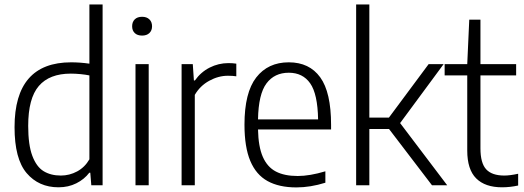

<svg xmlns="http://www.w3.org/2000/svg" viewBox="-20 -828 2341 858"><path d="M45 -259.5Q45 -549.5 298 -549.5Q337.5 -549.5 379.5 -543.5V-808H438.5V0H388L383.5 -56H379Q356.5 -26.5 321 -8.8Q285.5 9 241.5 9Q153 9 99 -54.5Q45 -118 45 -259.5ZM379.5 -116V-491Q362.5 -494.5 339.5 -496.8Q316.5 -499 296.5 -499Q201 -499 153.5 -443.8Q106 -388.5 106 -265.5Q106 -180.5 124.5 -131.5Q143 -82.5 175 -63Q207 -43.5 252 -43.5Q290.5 -43.5 324.8 -62Q359 -80.5 379.5 -116Z M585.5 0V-541.5H644.5V0ZM570.5 -710.5Q570.5 -730 582.2 -741.5Q594 -753 615 -753Q635.5 -753 647.5 -741.5Q659.5 -730 659.5 -710.5Q659.5 -691.5 647.5 -680.2Q635.5 -669 615 -669Q594 -669 582.2 -680.2Q570.5 -691.5 570.5 -710.5Z M791.5 -541.5H841.5L846.5 -468.5H851Q877.5 -506 917 -526Q956.5 -546 1001 -546Q1020 -546 1036 -543.5V-487Q1020.5 -489.5 998.5 -489.5Q956 -489.5 915 -467Q874 -444.5 850.5 -404V0H791.5Z M1459.5 -249.5H1133Q1134.5 -172.5 1154.5 -127Q1174.5 -81.5 1212.8 -61.5Q1251 -41.5 1310.5 -41.5Q1364 -41.5 1434 -62.5V-11.5Q1367 9.5 1304.5 9.5Q1227 9.5 1175.8 -18.8Q1124.5 -47 1098.5 -108.8Q1072.5 -170.5 1072.5 -271Q1072.5 -414 1125 -481.8Q1177.5 -549.5 1270.5 -549.5Q1362.5 -549.5 1411 -482.5Q1459.5 -415.5 1459.5 -270ZM1133 -294.5H1401.5Q1399.5 -408 1366.2 -455.5Q1333 -503 1270.5 -503Q1206.5 -503 1170.8 -455.2Q1135 -407.5 1133 -294.5Z M1910.5 0 1718.5 -251.5H1630.5V0H1571.5V-808H1630.5V-302.5H1718L1895.5 -541.5H1962.5L1768 -278L1978.5 0Z M2295.5 -51.5V1Q2259.5 9 2223.5 9Q2148 9 2108 -30.8Q2068 -70.5 2068 -155.5V-491H1967V-541.5H2068L2077 -740H2127V-541.5H2286.5V-491H2127V-165Q2127 -99 2152.8 -71.2Q2178.5 -43.5 2233.5 -43.5Q2258.5 -43.5 2295.5 -51.5Z"/></svg>

Font: Encode Sans Semi Condensed Light
Style: Regular
Weight: 300
Width: 4
Designer: Multiple Designers
Foundry: Impallari Type
Version: Version 2.000